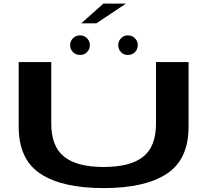

<svg xmlns="http://www.w3.org/2000/svg" viewBox="-20 -1008 1136 1032"><path d="M537 3Q759 3 876.2 -73.8Q993.5 -150.5 993.5 -327V-674.5H818.5V-344Q818.5 -220.5 749.5 -165.5Q680.5 -110.5 537 -110.5Q393.5 -110.5 324.5 -166Q255.5 -221.5 255.5 -344V-674.5H80.5V-327Q80.5 -150.5 197.8 -73.8Q315 3 537 3ZM410.5 -712.5Q432 -712.5 447.5 -727.8Q463 -743 463 -765Q463 -787 447.5 -802.5Q432 -818 410.5 -818Q388 -818 372.5 -802.5Q357 -787 357 -765Q357 -743 372.5 -727.8Q388 -712.5 410.5 -712.5ZM667 -712.5Q690 -712.5 705.2 -727.8Q720.5 -743 720.5 -765Q720.5 -787 705.2 -802.5Q690 -818 667 -818Q646 -818 630.8 -802.5Q615.5 -787 615.5 -765Q615.5 -743 630.5 -727.8Q645.5 -712.5 667 -712.5ZM416.5 -882.5H498L657 -988.5H535.5Z"/></svg>

Font: Anybody ExtraExpanded SemiBold
Style: Regular
Weight: 600
Width: 8
Version: Version 1.113;gftools[0.9.25]